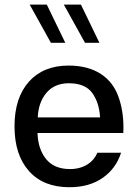

<svg xmlns="http://www.w3.org/2000/svg" viewBox="-20 -801 588 827"><path d="M511.2 -228C511.7 -236.3 511.7 -244.1 511.7 -252.4C511.7 -300.8 504.4 -345.2 489.7 -385.7C460.4 -466.3 390.1 -518.6 275.4 -518.6C203.6 -518.6 146.5 -495.6 105 -449.7C63.5 -403.3 42.5 -339.4 42.5 -256.8C42.5 -174.3 63.5 -110.4 105 -64C146.5 -17.6 204.1 5.4 278.8 5.4C336.9 5.4 384.8 -8.3 423.3 -35.6C461.4 -62.5 487.3 -98.6 501.5 -143.1H399.4C383.3 -104 342.8 -72.8 281.7 -72.8C236.3 -72.8 202.1 -86.9 178.7 -115.7C155.3 -144.5 143.1 -181.6 141.6 -228ZM142.6 -295.4C144.5 -338.9 157.2 -374.5 180.7 -401.9C203.6 -428.7 235.8 -442.4 276.4 -442.4C323.7 -442.4 357.4 -428.2 377.4 -400.4C397.5 -372.6 408.7 -337.4 411.1 -295.4ZM181.6 -781.2H107.9L199.2 -616.7H261.2ZM328.6 -781.2H254.9L346.2 -616.7H408.2Z"/></svg>

Font: Estedad Medium
Style: Regular
Weight: 500
Designer: Amin Abedi
Version: Version 7.3